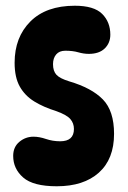

<svg xmlns="http://www.w3.org/2000/svg" viewBox="-20 -646 445 670"><path d="M241 -626Q308 -626 336.5 -597.5Q365 -569 365 -525Q365 -496 345.5 -477Q326 -458 290 -458Q272 -458 253 -463.5Q234 -469 208 -469Q187 -469 176 -456Q165 -443 165 -422Q165 -398 177 -385Q189 -372 222 -362Q300 -339 339 -299Q378 -259 378 -179Q378 -91 325 -43.5Q272 4 178 4Q96 4 61 -26.5Q26 -57 26 -102Q26 -133 47.5 -151Q69 -169 97 -169Q117 -169 140.5 -161Q164 -153 190 -153Q238 -153 238 -196Q238 -216 225.5 -230.5Q213 -245 177 -258Q132 -272 99.5 -292Q67 -312 49 -344Q31 -376 31 -427Q31 -516 86 -571Q141 -626 241 -626Z"/></svg>

Font: DynaPuff Condensed Medium
Style: Regular
Weight: 500
Width: 3
Designer: Toshi Omagari, Jennifer Daniel
Foundry: Google Fonts
Version: Version 2.000; ttfautohint (v1.8.4.7-5d5b)